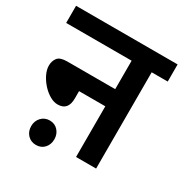

<svg xmlns="http://www.w3.org/2000/svg" viewBox="-157 -744 871 912"><g transform="rotate(30 278.5 -288.0)"><path d="M0 -622H557V-528H469V0H359V-278H215V-238Q215 -172 158 -172Q137 -172 114.5 -185Q92 -198 73 -219Q54 -240 42 -264.5Q30 -289 30 -312Q30 -337 43.5 -354.5Q57 -372 96 -372H359V-528H0ZM101 -21Q101 -49 119 -68.5Q137 -88 165 -88Q193 -88 210.5 -68.5Q228 -49 228 -21Q228 8 210.5 27Q193 46 165 46Q137 46 119 27Q101 8 101 -21Z"/></g></svg>

Font: Noto Sans SemiCondensed SemiBold
Style: Regular
Weight: 600
Width: 4
Designer: Monotype Design Team
Foundry: Monotype Imaging Inc.
Version: Version 2.013; ttfautohint (v1.8.4.7-5d5b)